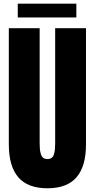

<svg xmlns="http://www.w3.org/2000/svg" viewBox="-20 -1012 514 1040"><path d="M27.8 -230V-859.4H194.8V-236.8Q194.8 -217.3 196 -204.6Q197.3 -191.9 201.2 -178Q205.1 -164.1 213.9 -157.2Q222.7 -150.4 236.8 -150.4Q251 -150.4 260 -157.2Q269 -164.1 272.7 -178Q276.4 -191.9 277.6 -204.3Q278.8 -216.8 278.8 -236.8V-859.4H445.8V-230Q445.8 -111.3 394.5 -51.8Q343.3 7.8 236.8 7.8Q130.4 7.8 79.1 -51.8Q27.8 -111.3 27.8 -230ZM393.6 -917.5H76.2V-992.2H393.6Z"/></svg>

Font: Anton
Style: Regular
Weight: 400
Designer: Vernon Adams, Tural Alisoy
Foundry: Vernon Adams
Version: Version 2.300